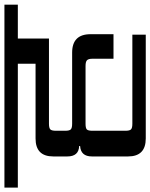

<svg xmlns="http://www.w3.org/2000/svg" viewBox="52 -734 662 845"><g transform="rotate(-90 382.5 -311.0)"><path d="M636 -426H261Q242 -426 236 -420Q230 -414 230 -395V-355Q230 -336 236 -330Q242 -324 261 -324H574Q655 -324 655 -243V-142H547V-234Q547 -252 540.5 -258.5Q534 -265 515 -265H261Q242 -265 236 -259.5Q230 -254 230 -234V-90Q230 -71 236 -65Q242 -59 261 -59H653V0H196Q117 0 117 -78V-237Q117 -286 163 -289V-293Q117 -295 117 -345V-407Q117 -485 196 -485H525V-563H-20V-622H785V-563H636Z"/></g></svg>

Font: Sarpanch Medium
Style: Regular
Weight: 500
Designer: Manushi Parikh (Devanagari and Latin), Jyotish Sonowal (Devanagari)
Foundry: Indian Type Foundry
Version: Version 2.004;PS 1.0;hotconv 1.0.78;makeotf.lib2.5.61930; tt